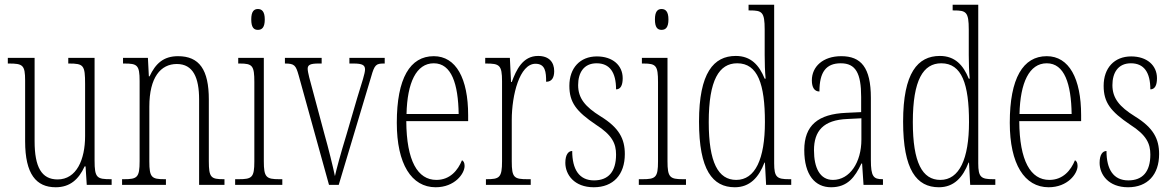

<svg xmlns="http://www.w3.org/2000/svg" viewBox="-20 -780 4948 810"><path d="M215 10C275 10 312 -23 337 -78H341L346 0H451V-24H448C389 -24 379 -29 379 -103V-536H268V-512H271C333 -512 339 -505 339 -425V-206C339 -107 303 -23 223 -23C155 -23 126 -76 126 -184V-536H13V-512H17C76 -512 86 -506 86 -440V-184C86 -45 133 10 215 10Z M495 0H680V-24H674C620 -24 610 -31 610 -99V-330C610 -454 658 -510 726 -510C795 -510 820 -452 820 -360V0H927V-24H923C870 -24 861 -31 861 -100V-360C861 -486 821 -543 731 -543C669 -543 636 -511 611 -458H608L604 -536H499V-512H504C559 -512 569 -506 569 -438V-100C569 -31 559 -24 503 -24H495Z M1068 -654C1085 -654 1097 -664 1097 -698C1097 -731 1085 -742 1068 -742C1051 -742 1040 -731 1040 -698C1040 -664 1051 -654 1068 -654ZM972 0H1171V-24H1158C1103 -24 1093 -32 1093 -100V-536H985V-512H992C1045 -512 1053 -503 1053 -434V-99C1053 -31 1043 -24 987 -24H972Z M1240 -462 1368 0H1409L1546 -457C1560 -507 1567 -512 1599 -512H1603V-536H1454V-512H1472C1509 -512 1520 -505 1520 -487C1520 -471 1508 -435 1487 -367L1442 -213C1415 -125 1399 -64 1393 -37C1385 -76 1365 -157 1349 -213L1297 -407C1289 -436 1278 -475 1278 -490C1278 -506 1289 -512 1323 -512H1337V-536H1182V-512C1222 -512 1228 -505 1240 -462Z M1818 10C1898 10 1940 -47 1940 -80C1940 -94 1935 -101 1929 -104C1912 -62 1879 -21 1821 -21C1742 -21 1695 -101 1694 -269H1955V-294C1955 -449 1904 -543 1810 -543C1710 -543 1654 -450 1654 -262C1654 -88 1716 10 1818 10ZM1915 -299H1695C1698 -431 1736 -513 1810 -513C1885 -513 1913 -426 1915 -299Z M2030 0H2219V-24H2206C2149 -24 2139 -30 2139 -99V-274C2139 -379 2172 -511 2239 -511C2281 -511 2284 -476 2284 -435C2309 -435 2318 -454 2318 -480C2318 -517 2297 -544 2250 -544C2185 -544 2158 -485 2139 -434H2136L2131 -536H2027V-512H2030C2087 -512 2098 -506 2098 -437V-100C2098 -30 2087 -24 2032 -24H2030Z M2485 10C2567 10 2616 -43 2616 -130C2616 -194 2592 -241 2514 -289C2448 -330 2419 -366 2419 -421C2419 -472 2442 -513 2497 -513C2552 -513 2579 -475 2579 -403C2598 -403 2607 -420 2607 -450C2607 -504 2565 -542 2498 -542C2427 -542 2382 -493 2382 -418C2382 -348 2411 -310 2494 -254C2563 -210 2579 -174 2579 -128C2579 -55 2546 -19 2486 -19C2423 -19 2394 -66 2394 -143C2378 -143 2365 -128 2365 -93C2365 -44 2402 10 2485 10Z M2771 -654C2788 -654 2800 -664 2800 -698C2800 -731 2788 -742 2771 -742C2754 -742 2743 -731 2743 -698C2743 -664 2754 -654 2771 -654ZM2675 0H2874V-24H2861C2806 -24 2796 -32 2796 -100V-536H2688V-512H2695C2748 -512 2756 -503 2756 -434V-99C2756 -31 2746 -24 2690 -24H2675Z M3080 10C3143 10 3181 -31 3205 -94H3207L3212 0H3318V-24H3309C3258 -24 3246 -32 3246 -91V-760H3138V-736H3143C3195 -736 3206 -730 3206 -655V-548C3206 -513 3207 -479 3210 -448H3206C3183 -505 3148 -544 3084 -544C2991 -544 2929 -473 2929 -267C2929 -63 2986 10 3080 10ZM3086 -21C3010 -21 2970 -94 2970 -265C2970 -443 3014 -513 3090 -513C3177 -513 3207 -425 3207 -265C3207 -109 3166 -21 3086 -21Z M3486 10C3556 10 3587 -33 3614 -90H3617L3623 0H3705V-24H3703C3665 -24 3654 -35 3654 -105V-367C3654 -496 3612 -543 3529 -543C3452 -543 3405 -499 3405 -441C3405 -411 3416 -394 3437 -394C3437 -476 3465 -513 3527 -513C3590 -513 3613 -471 3613 -371V-307L3550 -304C3431 -299 3373 -251 3373 -147C3373 -41 3419 10 3486 10ZM3494 -21C3439 -21 3414 -72 3414 -146C3414 -227 3453 -274 3555 -278L3614 -281V-191C3614 -95 3565 -21 3494 -21Z M3941 10C4004 10 4042 -31 4066 -94H4068L4073 0H4179V-24H4170C4119 -24 4107 -32 4107 -91V-760H3999V-736H4004C4056 -736 4067 -730 4067 -655V-548C4067 -513 4068 -479 4071 -448H4067C4044 -505 4009 -544 3945 -544C3852 -544 3790 -473 3790 -267C3790 -63 3847 10 3941 10ZM3947 -21C3871 -21 3831 -94 3831 -265C3831 -443 3875 -513 3951 -513C4038 -513 4068 -425 4068 -265C4068 -109 4027 -21 3947 -21Z M4404 10C4484 10 4526 -47 4526 -80C4526 -94 4521 -101 4515 -104C4498 -62 4465 -21 4407 -21C4328 -21 4281 -101 4280 -269H4541V-294C4541 -449 4490 -543 4396 -543C4296 -543 4240 -450 4240 -262C4240 -88 4302 10 4404 10ZM4501 -299H4281C4284 -431 4322 -513 4396 -513C4471 -513 4499 -426 4501 -299Z M4739 10C4821 10 4870 -43 4870 -130C4870 -194 4846 -241 4768 -289C4702 -330 4673 -366 4673 -421C4673 -472 4696 -513 4751 -513C4806 -513 4833 -475 4833 -403C4852 -403 4861 -420 4861 -450C4861 -504 4819 -542 4752 -542C4681 -542 4636 -493 4636 -418C4636 -348 4665 -310 4748 -254C4817 -210 4833 -174 4833 -128C4833 -55 4800 -19 4740 -19C4677 -19 4648 -66 4648 -143C4632 -143 4619 -128 4619 -93C4619 -44 4656 10 4739 10Z"/></svg>

Font: Noto Serif Lao ExtraCondensed ExtraLight
Style: Regular
Weight: 200
Width: 2
Designer: Monotype Design Team
Foundry: Monotype Imaging Inc.
Version: Version 2.003